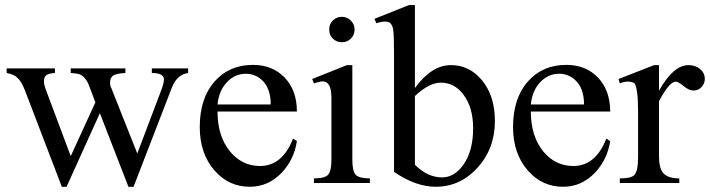

<svg xmlns="http://www.w3.org/2000/svg" viewBox="-20 -714 2771 749"><path d="M713.9 -429.2Q670.4 -423.3 650.4 -372.1L501 14.6H481L369.6 -272.5L239.7 14.6H221.2L77.1 -361.8Q64 -396 48.8 -409.7Q36.6 -423.3 5.9 -429.2V-447.3H194.3V-429.2Q168.5 -427.7 159.9 -419.9Q151.4 -412.1 151.4 -397.9Q151.4 -383.3 159.7 -361.8L255.9 -105L352.1 -314.5L327.1 -380.9Q316.4 -409.2 296.4 -421.4Q285.6 -427.7 255.9 -429.2V-447.3H469.2V-429.2Q431.6 -427.7 419.4 -417.5Q409.2 -408.7 409.2 -389.6Q409.2 -379.9 413.6 -372.1L515.6 -115.2L608.9 -361.8Q619.6 -390.1 619.6 -403.8Q619.6 -429.2 572.3 -429.2V-447.3H713.9Z M1138.2 -163.6Q1127.4 -92.3 1080.1 -41.5Q1027.3 14.6 954.6 14.6Q872.6 14.6 817.4 -48.3Q759.3 -114.3 759.3 -218.3Q759.3 -330.6 817.4 -396.5Q874.5 -460.9 966.8 -460.9Q1042 -460.9 1089.4 -412.6Q1138.2 -362.3 1138.2 -278.8H828.6Q828.6 -182.6 877.4 -123Q923.8 -67.4 992.2 -66.4Q1081.5 -65.4 1123 -173.3ZM1036.1 -306.6Q1036.1 -371.6 1000 -403.3Q973.6 -426.3 939 -426.3Q897.9 -426.3 867.2 -395.5Q834 -361.8 828.6 -306.6Z M1363.3 -599.1Q1363.3 -578.1 1349.1 -563.7Q1335 -549.3 1314 -549.3Q1292.5 -549.3 1278.3 -563.5Q1264.2 -577.6 1264.2 -599.1Q1264.2 -620.6 1278.8 -634.5Q1293.5 -648.4 1314 -648.4Q1334 -648.4 1348.6 -633.8Q1363.3 -619.1 1363.3 -599.1ZM1422.9 0H1204.6V-18.1Q1246.6 -18.1 1259.8 -32.2Q1272.9 -46.4 1272.9 -91.3V-331.1Q1272.9 -396.5 1239.3 -396.5Q1227.1 -396.5 1204.6 -388.7L1197.8 -405.8L1333.5 -460H1354.5V-91.3Q1354.5 -45.9 1367.7 -32Q1380.9 -18.1 1422.9 -18.1Z M1910.6 -241.7Q1910.6 -133.3 1841.3 -58.1Q1773.9 14.6 1679.7 14.6Q1602.1 14.6 1517.1 -43.5V-505.9Q1517.1 -577.1 1513.7 -599.6Q1510.7 -616.7 1501.5 -624.5Q1487.8 -635.7 1447.8 -623.5L1440.9 -640.6L1575.7 -694.3H1598.6V-370.6Q1663.6 -460 1739.3 -460Q1810.5 -460 1859.4 -401.9Q1910.6 -340.8 1910.6 -241.7ZM1825.7 -213.4Q1825.7 -294.9 1788.1 -344.7Q1752.9 -391.6 1699.7 -391.6Q1654.3 -391.6 1598.6 -339.4V-71.3Q1647.9 -22 1704.6 -22Q1752 -22 1786.6 -69.8Q1825.7 -124 1825.7 -213.4Z M2360.4 -163.6Q2349.6 -92.3 2302.2 -41.5Q2249.5 14.6 2176.8 14.6Q2094.7 14.6 2039.6 -48.3Q1981.4 -114.3 1981.4 -218.3Q1981.4 -330.6 2039.6 -396.5Q2096.7 -460.9 2189 -460.9Q2264.2 -460.9 2311.5 -412.6Q2360.4 -362.3 2360.4 -278.8H2050.8Q2050.8 -182.6 2099.6 -123Q2146 -67.4 2214.4 -66.4Q2303.7 -65.4 2345.2 -173.3ZM2258.3 -306.6Q2258.3 -371.6 2222.2 -403.3Q2195.8 -426.3 2161.1 -426.3Q2120.1 -426.3 2089.4 -395.5Q2056.2 -361.8 2050.8 -306.6Z M2729.5 -405.8Q2729.5 -388.2 2716.8 -374.5Q2704.1 -360.8 2685.5 -360.8Q2668 -360.8 2646.7 -378.2Q2625.5 -395.5 2616.2 -395.5Q2591.3 -395.5 2550.8 -319.3V-104Q2550.8 -59.6 2566.4 -40Q2584.5 -18.1 2629.9 -18.1V0H2397.9V-18.1Q2441.9 -18.1 2454.6 -31.2Q2469.2 -46.4 2469.2 -101.1V-274.4Q2469.2 -372.6 2454.6 -389.6Q2430.2 -402.3 2397.9 -388.7L2393.1 -405.8L2531.7 -460H2550.8V-359.9Q2606.4 -460 2666 -460Q2692.9 -460 2711.2 -444.6Q2729.5 -429.2 2729.5 -405.8Z"/></svg>

Font: Dai Banna SIL Book
Style: Regular
Weight: 400
Designer: Victor Gaultney
Foundry: SIL International
Version: Version 2.000